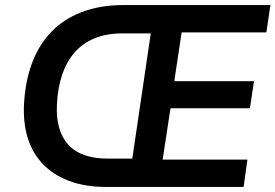

<svg xmlns="http://www.w3.org/2000/svg" viewBox="-20 -739 1089 759"><path d="M400 0Q317 0 254 -23.5Q191 -47 149.5 -90.5Q108 -134 89.5 -194Q71 -254 75 -329Q80 -417 106 -488Q132 -559 181 -611Q230 -663 302.5 -691Q375 -719 469 -719H1049L1033 -611H698L669 -418H984L968 -311H654L623 -108H958L943 0ZM406 -112H503L576 -607H465Q400 -607 352.5 -587Q305 -567 273.5 -530Q242 -493 225 -441.5Q208 -390 205 -325Q200 -222 250 -167Q300 -112 406 -112Z"/></svg>

Font: Nunitoga
Style: Bold Italic
Weight: 700
Italic angle: -9°
Designer: Vernon Adams
Foundry: Vernon Adams
Version: Version 1.0